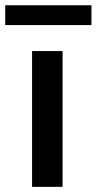

<svg xmlns="http://www.w3.org/2000/svg" viewBox="-55 -727 375 747"><path d="M0 0ZM188.5 0H69.8V-528.3H188.5ZM300.8 -629.4H-34.7V-706.5H300.8Z"/></svg>

Font: Roboto Medium
Style: Regular
Weight: 500
Designer: Google
Version: Version 2.134; 2016; ttfautohint (v1.6)